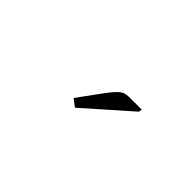

<svg xmlns="http://www.w3.org/2000/svg" viewBox="16 -1034 636 636"><g transform="rotate(45 333.5 -716.0)"><path d="M471.2 -780.3 312 -639.6 286.1 -659.2 336.9 -729Q338.4 -731 340.8 -734.4Q353.5 -751.5 359.6 -759Q365.7 -766.6 375 -775.9Q384.3 -785.2 393.1 -788.3Q401.9 -791.5 412.6 -791.5H473.1Z"/></g></svg>

Font: Resagnicto
Style: Italic
Weight: 500
Italic angle: -10°
Version: Version 0.999